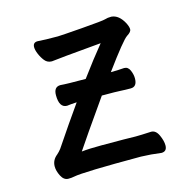

<svg xmlns="http://www.w3.org/2000/svg" viewBox="-81 -568 662 664"><g transform="rotate(-15 250.0 -235.5)"><path d="M85 16Q69 16 59.5 -2.5Q50 -21 50 -37Q50 -60 69 -75Q77 -82 84 -91Q137 -170 181 -232Q160 -231 146 -229Q118 -229 118 -274Q118 -304 142 -304Q163 -302 232 -302Q277 -363 314 -408Q155 -394 135 -391Q119 -391 109.5 -403Q100 -415 94 -429.5Q88 -444 88 -454Q88 -471 105 -471Q130 -469 177 -469Q187 -469 264.5 -475Q342 -481 350.5 -484Q359 -487 373 -487Q400 -485 418 -451Q425 -437 425 -428Q425 -419 409 -409Q393 -399 322 -302Q344 -302 370 -304Q384 -304 390.5 -289Q397 -274 397 -260Q397 -230 374 -230Q354 -230 338 -231Q326 -232 271 -232Q179 -101 154 -63Q181 -66 225 -66Q324 -66 347 -65Q365 -65 403 -67Q420 -67 429.5 -46Q439 -25 439 -9Q439 13 419 13Q383 8 347 7Q139 7 106 14Q97 16 85 16Z"/></g></svg>

Font: LXGW WenKai Mono Medium
Style: Regular
Weight: 500
Monospace: yes
Designer: LXGW / Fontworks Inc.
Foundry: LXGW / Fontworks Inc.
Version: Version 1.520; June 14, 2025